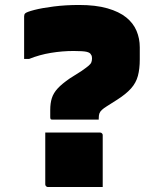

<svg xmlns="http://www.w3.org/2000/svg" viewBox="-20 -740 640 772"><path d="M393 12Q336 12 283 12Q230 12 173 12Q170 12 167.5 10.5Q165 9 163.5 6.5Q162 4 162 1V-207Q219 -207 272 -207Q325 -207 382 -207Q386 -207 388 -205.5Q390 -204 391.5 -202Q393 -200 393 -196ZM298 -720Q365 -720 412 -706.5Q459 -693 487.5 -670Q516 -647 529 -616Q542 -585 542 -550V-501Q542 -463 534.5 -435Q527 -407 507 -384.5Q487 -362 451 -339L410 -313Q397 -305 389.5 -298Q382 -291 379.5 -283.5Q377 -276 377 -263V-259H193Q189 -259 186.5 -259.5Q184 -260 183 -262.5Q182 -265 182 -270V-298Q182 -325 188.5 -345.5Q195 -366 212 -384.5Q229 -403 261 -425L307 -454Q327 -468 336 -475.5Q345 -483 347.5 -490Q350 -497 350 -506Q350 -510 349 -514Q348 -518 346 -520Q343 -528 329 -531.5Q315 -535 276 -535Q231 -535 185 -527.5Q139 -520 97 -503H77Q77 -546 77 -589Q77 -632 77 -674Q77 -678 78 -681Q79 -684 81 -686Q87 -692 118 -700Q149 -708 196.5 -714Q244 -720 298 -720Z"/></svg>

Font: Recursive Black
Style: Regular
Weight: 900
Version: Version 1.085